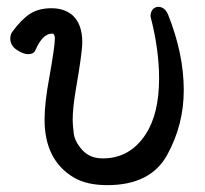

<svg xmlns="http://www.w3.org/2000/svg" viewBox="-20 -516 598 560"><path d="M293 24Q232 24 194 1Q110 -50 110 -167Q110 -217 124 -291Q140 -381 140 -403Q140 -418 132 -418Q104 -418 83 -369Q78 -358 62 -358Q48 -358 29 -370.5Q10 -383 10 -404Q10 -414 15 -422Q41 -458 66.5 -475Q92 -492 130 -492Q167 -492 191 -472Q220 -446 220 -393Q220 -363 201 -254Q192 -201 192 -166Q192 -152 195 -127.5Q198 -103 220 -78.5Q242 -54 280 -54Q358 -54 404 -123Q444 -183 444 -287Q444 -372 419 -468Q419 -481 425.5 -488.5Q432 -496 442 -496Q460 -496 470 -474Q516 -359 516 -253Q516 -152 467.5 -64Q419 24 293 24Z"/></svg>

Font: LXGW WenKai TC
Style: Bold
Weight: 700
Designer: LXGW / Fontworks Inc.
Foundry: LXGW / Fontworks Inc.
Version: Version 1.330;April 28, 2024